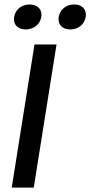

<svg xmlns="http://www.w3.org/2000/svg" viewBox="-20 -852 410 872"><path d="M44.2 -775C43.3 -771.7 43.3 -768.3 43.3 -765C43.3 -735.8 65 -718.3 96.7 -718.3C131.7 -718.3 161.7 -740 167.5 -775C168.3 -778.3 168.3 -781.7 168.3 -785C168.3 -814.2 145.8 -831.7 114.2 -831.7C79.2 -831.7 50 -810 44.2 -775ZM246.7 -775C245.8 -771.7 245.8 -768.3 245.8 -765C245.8 -735.8 267.5 -718.3 299.2 -718.3C334.2 -718.3 363.3 -740 369.2 -775C370 -778.3 370 -781.7 370 -785C370 -814.2 348.3 -831.7 316.7 -831.7C281.7 -831.7 252.5 -810 246.7 -775ZM33.3 0H133.3L236.7 -650H136.7Z"/></svg>

Font: Boon Medium
Style: Italic
Weight: 500
Italic angle: -9°
Designer: Sungsit Sawaiwan
Foundry: FontUni
Version: Version 3.0